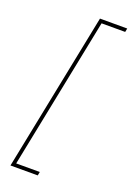

<svg xmlns="http://www.w3.org/2000/svg" viewBox="-163 -802 679 986"><g transform="rotate(20 176.5 -309.0)"><path d="M353 -742 349 -722H220L54 104H183L179 124H30L204 -742Z"/></g></svg>

Font: Gontserrat Thin
Style: Italic
Weight: 250
Italic angle: -11.3°
Designer: Julieta Ulanovsky
Foundry: Julieta Ulanovsky
Version: Version 6.001